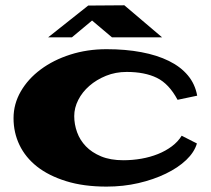

<svg xmlns="http://www.w3.org/2000/svg" viewBox="-20 -687 797 726"><path d="M328.1 -609.4 252 -545.9H162.1L313.5 -666L450.2 -667L592.8 -545.9H403.3ZM651.4 -309.6Q619.1 -370.1 573.2 -392.6Q527.3 -415 459 -415Q417 -415 380.9 -400.4Q344.7 -385.7 317.9 -362.3Q291 -338.9 275.9 -309.1Q260.7 -279.3 260.7 -248Q260.7 -216.8 271.5 -187Q282.2 -157.2 304.7 -133.8Q327.1 -110.4 362.3 -95.7Q397.5 -81.1 446.3 -81.1Q480.5 -81.1 514.2 -86.9Q547.9 -92.8 577.1 -104.5Q606.4 -116.2 629.9 -133.8Q653.3 -151.4 667 -173.8L724.6 -144.5Q714.8 -111.3 684.1 -82Q653.3 -52.7 606.9 -30.3Q560.5 -7.8 503.4 5.4Q446.3 18.6 382.8 18.6Q295.9 18.6 230 -2Q164.1 -22.5 120.1 -57.1Q76.2 -91.8 53.7 -138.7Q31.2 -185.5 31.2 -240.2Q31.2 -293.9 58.6 -341.3Q85.9 -388.7 133.8 -424.3Q181.6 -460 245.6 -480.5Q309.6 -501 382.8 -501Q455.1 -501 514.6 -489.7Q574.2 -478.5 618.7 -456.5Q663.1 -434.6 690.4 -401.9Q717.8 -369.1 725.6 -325.2Z"/></svg>

Font: Polsku
Style: Regular
Weight: 400
Designer: Sebastien Sanfilippo
Version: Version 1.1